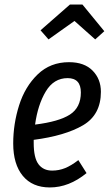

<svg xmlns="http://www.w3.org/2000/svg" viewBox="-20 -811 480 843"><path d="M128 -197V-183Q128 -118 149 -90Q170 -62 209 -62Q239 -62 266 -73Q293 -84 324 -108L360 -51Q283 12 199 12Q122 12 80 -39Q38 -90 38 -181Q38 -267 64 -349Q90 -431 145.5 -484.5Q201 -538 283 -538Q350 -538 386.5 -501Q423 -464 423 -408Q423 -307 344.5 -261Q266 -215 128 -197ZM134 -264Q239 -277 287 -308Q335 -339 335 -405Q335 -468 277 -468Q216 -468 181 -409.5Q146 -351 134 -264ZM193 -638 158 -678 287 -791H342L438 -674L398 -638L307 -719Z"/></svg>

Font: Fira Sans Extra Condensed
Style: Italic
Weight: 400
Width: 3
Italic angle: -8°
Designer: Carrois Corporate & Edenspiekermann AG
Foundry: Carrois Corporate GbR & Edenspiekermann AG
Version: Version 4.203